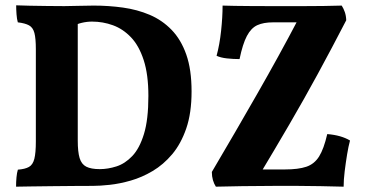

<svg xmlns="http://www.w3.org/2000/svg" viewBox="-20 -699 1379 722"><path d="M40.4 3Q40.4 -15.4 42 -32.4Q43.6 -49.4 47.2 -61Q74.2 -63 88.9 -71.3Q103.6 -79.6 109.2 -101.9Q114.8 -124.2 114.8 -167.4V-514.2Q114.8 -554.4 109.4 -575Q104 -595.6 89.1 -603.7Q74.2 -611.8 47 -615Q43.4 -627.2 42.1 -645.6Q40.8 -664 40.8 -679Q61.2 -678 92.2 -677.5Q123.2 -677 157.2 -676.5Q191.2 -676 222.2 -676Q246.4 -676 274 -677Q301.6 -678 332.4 -678Q388.4 -678 442.4 -670.5Q496.4 -663 543 -643.2Q589.6 -623.4 625.1 -586.9Q660.6 -550.4 680.5 -493.9Q700.4 -437.4 700.4 -355Q700.4 -274 680.4 -216Q660.4 -158 627.5 -119Q594.6 -80 554.2 -56Q513.8 -32 471.9 -20Q430 -8 392.8 -4Q355.6 0 329.4 0Q302.6 0 261.3 0.3Q220 0.6 175.9 1.1Q131.8 1.6 95 2.1Q58.2 2.6 40.4 3ZM355.2 -63Q385.8 -63 418 -73.3Q450.2 -83.6 477.5 -112.3Q504.8 -141 521.4 -195.3Q538 -249.6 538 -338.2Q538 -418.6 520.4 -472.8Q502.8 -527 472.7 -558.6Q442.6 -590.2 404.8 -604Q367 -617.8 326 -617.8Q307 -617.8 287.6 -613.2Q268.2 -608.6 260.2 -602.2L272.4 -639V-170.4Q272.4 -128 279.4 -104.7Q286.4 -81.4 304.4 -72.2Q322.4 -63 355.2 -63ZM817 -678Q834.4 -677.4 864 -676.9Q893.6 -676.4 928.6 -676.2Q963.6 -676 996.8 -676Q1030 -676 1055 -676Q1088 -676 1124.2 -676Q1160.4 -676 1196.7 -676.5Q1233 -677 1265 -678Q1272 -667 1276.7 -653.5Q1281.4 -640 1282 -622.8Q1227.2 -516.8 1175 -420.9Q1122.8 -325 1067.9 -230.9Q1013 -136.8 952 -35.2L922.8 -61.8H1051Q1101.8 -61.8 1132 -72Q1162.2 -82.2 1180 -110.7Q1197.8 -139.2 1210.6 -194.8Q1262.8 -190.6 1296.2 -170.6Q1290.2 -148.6 1285.2 -118.1Q1280.2 -87.6 1276.2 -55.3Q1272.2 -23 1272.2 3Q1229.2 2 1185.1 1Q1141 0 1097.6 0Q1054.2 0 1013 0Q950 0 890.9 1Q831.8 2 791.8 3Q784.8 -7.6 780.7 -21.7Q776.6 -35.8 776.6 -52.4Q822.8 -130.6 864.7 -202.8Q906.6 -275 946.7 -345.1Q986.8 -415.2 1026.2 -486.7Q1065.6 -558.2 1105.8 -635L1148 -615H1007Q970.8 -615 947.5 -604.3Q924.2 -593.6 908.4 -563.7Q892.6 -533.8 880.8 -476.8Q857 -476.8 833.4 -479.4Q809.8 -482 794.4 -489.2Q805.8 -530.8 811.4 -582.9Q817 -635 817 -678Z"/></svg>

Font: Vollkorn
Style: Regular
Weight: 400
Designer: Friedrich Althausen
Foundry: Friedrich Althausen
Version: Version 4.104